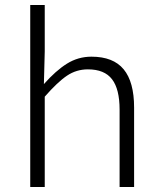

<svg xmlns="http://www.w3.org/2000/svg" viewBox="-20 -749 640 769"><path d="M101.1 0V-729H159.2V-543L155.8 -412.1Q203.1 -465.8 248 -493.9Q293 -522 346.2 -522Q433.6 -522 475.3 -471.4Q517.1 -420.9 517.1 -317.9V0H459V-310.1Q459 -392.1 428.7 -431.6Q398.4 -471.2 332 -471.2Q286.1 -471.2 248.5 -446Q210.9 -420.9 159.2 -361.8V0Z"/></svg>

Font: Office Code Pro Light
Style: Regular
Weight: 300
Designer: Nathan Rutzky & Paul D. Hunt
Foundry: Adobe Systems Incorporated
Version: Version 1.004;PS 001.004;hotconv 1.0.70;makeotf.lib2.5.58329